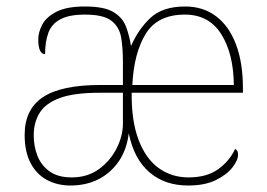

<svg xmlns="http://www.w3.org/2000/svg" viewBox="-20 -562 823 592"><path d="M197 10Q158 10 126 -6.5Q94 -23 75 -58Q56 -93 56 -146Q56 -225 112.5 -262.5Q169 -300 290 -300H359V-371Q359 -414 353.5 -446.5Q348 -479 323.5 -498Q299 -517 242 -517Q193 -517 166 -502.5Q139 -488 129 -460.5Q119 -433 119 -395Q109 -395 103.5 -406Q98 -417 98 -441Q98 -462 110 -485.5Q122 -509 153.5 -525.5Q185 -542 242 -542Q301 -542 329.5 -525Q358 -508 368.5 -480Q379 -452 384 -420Q406 -471 443.5 -506.5Q481 -542 551 -542Q606 -542 646 -512Q686 -482 707.5 -425.5Q729 -369 729 -290V-276H386Q385 -190 407 -131.5Q429 -73 469 -44Q509 -15 561 -15Q618 -15 653 -40.5Q688 -66 705 -103Q710 -100 712 -96Q714 -92 714 -85Q714 -68 696.5 -45.5Q679 -23 645 -6.5Q611 10 560 10Q488 10 440.5 -31Q393 -72 377 -151Q371 -101 346.5 -65Q322 -29 284 -9.5Q246 10 197 10ZM201 -15Q250 -15 285 -40.5Q320 -66 339.5 -104.5Q359 -143 359 -181V-276H287Q209 -276 165 -260Q121 -244 102.5 -214.5Q84 -185 84 -145Q84 -111 95.5 -81.5Q107 -52 133 -33.5Q159 -15 201 -15ZM701 -300Q700 -397 662 -457Q624 -517 550 -517Q466 -517 429.5 -458Q393 -399 388 -300Z"/></svg>

Font: Noto Serif Khmer Thin
Style: Regular
Weight: 250
Version: Version 2.003